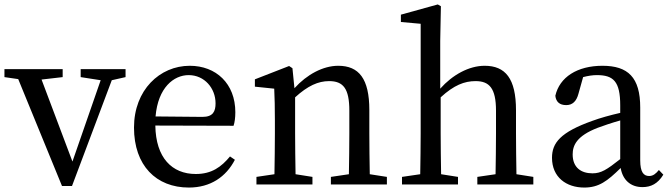

<svg xmlns="http://www.w3.org/2000/svg" viewBox="-22 -830 3012 864"><path d="M543 -519H341V-483L431 -469L304 -103L165 -472L260 -483V-519H-2V-483L60 -474L257 7H302L481 -469L543 -483Z M678 -306C689 -436 760 -492 827 -492C898 -492 948 -433 948 -365C948 -329 937 -304 889 -304ZM1029 -264C1034 -279 1037 -300 1037 -325C1037 -454 950 -534 832 -534C697 -534 581 -425 581 -256C581 -85 681 14 828 14C925 14 995 -34 1035 -111L1013 -126C974 -79 931 -47 859 -47C752 -47 679 -120 677 -265Z M1642 -46C1641 -101 1640 -177 1640 -230V-335C1640 -476 1593 -534 1500 -534C1432 -534 1359 -495 1303 -433L1294 -523L1279 -533L1125 -473V-440L1212 -431C1214 -387 1215 -349 1215 -287V-230C1215 -179 1214 -102 1213 -46L1132 -34V0H1384V-34L1308 -46C1307 -102 1306 -179 1306 -230V-392C1363 -444 1410 -465 1459 -465C1523 -465 1550 -431 1550 -332V-230C1550 -177 1549 -101 1548 -46L1467 -34V0H1719V-34Z M2302 -46C2301 -101 2300 -177 2300 -230V-334C2300 -477 2252 -534 2159 -534C2088 -534 2014 -493 1959 -431V-646L1962 -802L1948 -810L1782 -764V-731L1871 -723V-230C1871 -179 1870 -102 1869 -46L1787 -34V0H2039V-34L1963 -46C1962 -102 1961 -179 1961 -230V-392C2021 -447 2068 -465 2118 -465C2180 -465 2210 -433 2210 -332V-230C2210 -177 2209 -101 2208 -46L2126 -34V0H2378V-34Z M2769 -114C2708 -66 2683 -50 2644 -50C2593 -50 2555 -76 2555 -135C2555 -175 2572 -218 2668 -255C2692 -264 2730 -277 2769 -288ZM2943 -65C2929 -48 2917 -38 2899 -38C2874 -38 2859 -56 2859 -108V-346C2859 -482 2804 -534 2689 -534C2576 -534 2496 -483 2477 -399C2480 -372 2496 -357 2526 -357C2554 -357 2572 -374 2581 -408L2602 -483C2625 -489 2645 -492 2664 -492C2738 -492 2769 -464 2769 -356V-322C2725 -312 2678 -299 2643 -286C2500 -235 2462 -187 2462 -120C2462 -32 2527 14 2607 14C2673 14 2711 -15 2771 -74C2780 -21 2815 12 2869 12C2907 12 2938 -3 2963 -44Z"/></svg>

Font: Noto Serif CJK JP Medium
Style: Regular
Weight: 500
Designer: Ryoko NISHIZUKA 西塚涼子 (kana & ideographs); Frank Grießhammer (Latin, Greek & Cyrillic); Wenlong ZHANG 张文龙 (bopomofo); San
Foundry: Adobe Systems Incorporated
Version: Version 1.000;PS 1;hotconv 16.6.53;makeotf.lib2.5.65590